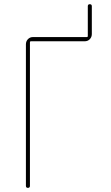

<svg xmlns="http://www.w3.org/2000/svg" viewBox="-20 -910 540 930"><path d="M105.5 -9.8V-695.3Q105.5 -710 115.2 -720.2Q125 -730.5 139.6 -730.5H400.4Q405.3 -730.5 405.3 -735.4V-879.9Q405.3 -889.6 415 -889.6Q424.8 -889.6 424.8 -879.9V-745.1Q424.8 -730.5 415 -720.2Q405.3 -710 389.6 -710H129.9Q125 -710 125 -705.1V-9.8Q125 0 115.2 0Q105.5 0 105.5 -9.8Z"/></svg>

Font: Rounded Mgen+ 1m thin
Style: Regular
Weight: 100
Designer: [Source Han Sans]
Ryoko NISHIZUKA  (kana & ideographs); Paul D. Hunt (Latin, Greek & Cyrillic); Wenlong ZHANG  (bopomofo
Version: Version 1.059.20150602